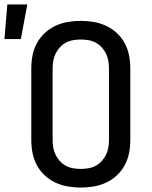

<svg xmlns="http://www.w3.org/2000/svg" viewBox="-64 -837 684 865"><path d="M300 8Q271 8 241.5 3Q212 -2 185.5 -14.5Q159 -27 137.5 -47Q116 -67 102 -93Q88 -119 82.5 -148Q77 -177 77 -206V-529Q77 -558 82.5 -587Q88 -616 102 -642Q116 -668 137.5 -688Q159 -708 185.5 -720.5Q212 -733 241.5 -738Q271 -743 300 -743Q329 -743 358.5 -738Q388 -733 414.5 -720.5Q441 -708 462.5 -688Q484 -668 498 -642Q512 -616 517.5 -587Q523 -558 523 -529V-206Q523 -177 517.5 -148Q512 -119 498 -93Q484 -67 462.5 -47Q441 -27 414.5 -14.5Q388 -2 358.5 3Q329 8 300 8ZM300 -76Q317 -76 334.5 -79Q352 -82 367 -90Q382 -98 394 -111Q406 -124 413.5 -139.5Q421 -155 424 -172Q427 -189 427 -206V-529Q427 -546 424 -563Q421 -580 413.5 -595.5Q406 -611 394 -624Q382 -637 367 -645Q352 -653 334.5 -656Q317 -659 300 -659Q283 -659 265.5 -656Q248 -653 233 -645Q218 -637 206 -624Q194 -611 186.5 -595.5Q179 -580 176 -563Q173 -546 173 -529V-206Q173 -189 176 -172Q179 -155 186.5 -139.5Q194 -124 206 -111Q218 -98 233 -90Q248 -82 265.5 -79Q283 -76 300 -76ZM-44 -661 -31 -817H59L30 -661Z"/></svg>

Font: Iosevka Aile Medium
Style: Regular
Weight: 500
Designer: Belleve Invis
Foundry: Belleve Invis
Version: Version 27.3.5; ttfautohint (v1.8.4)